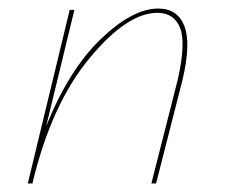

<svg xmlns="http://www.w3.org/2000/svg" viewBox="-20 -429 529 449"><path d="M350 -409Q395 -409 411 -368.5Q427 -328 407 -243L345 0H334L396 -244Q415 -329 401 -364Q387 -399 348 -399Q277 -399 189 -292.5Q101 -186 57 -5L56 0H45L143 -406H154L88 -134Q141 -266 215.5 -337.5Q290 -409 350 -409Z"/></svg>

Font: EauTestInfant Hairline
Style: Italic
Weight: 250
Italic angle: -12°
Designer: Christian Thalmann (Catharsis Fonts)
Version: Version 0.001;PS 000.001;hotconv 1.0.88;makeotf.lib2.5.64775